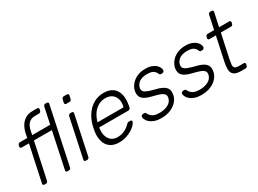

<svg xmlns="http://www.w3.org/2000/svg" viewBox="-36 -1385 2742 2039"><g transform="rotate(-30 1335.0 -365.0)"><path d="M87 0Q77 0 72 -6Q67 -12 69 -22L163 -462H74Q64 -462 59.5 -468Q55 -474 56 -484L59 -498Q61 -508 68.5 -514Q76 -520 86 -520H175L187 -577Q197 -622 219.5 -659Q242 -696 278.5 -718Q315 -740 367 -740H425Q435 -740 439.5 -734Q444 -728 442 -718L439 -704Q437 -694 429.5 -688Q422 -682 412 -682H367Q315 -682 286.5 -653.5Q258 -625 247 -572L236 -520H457L499 -718Q501 -728 508 -734Q515 -740 525 -740H542Q552 -740 557 -734Q562 -728 560 -718L412 -22Q410 -12 403 -6Q396 0 386 0H369Q359 0 354 -6Q349 -12 351 -22L444 -462H224L130 -22Q128 -12 121 -6Q114 0 104 0Z M594 0Q584 0 579 -6Q574 -12 576 -22L677 -498Q679 -508 686.5 -514Q694 -520 704 -520H721Q731 -520 735.5 -514Q740 -508 738 -498L637 -22Q635 -12 628 -6Q621 0 611 0ZM716 -627Q706 -627 701.5 -633Q697 -639 698 -649L707 -687Q709 -697 716 -703.5Q723 -710 733 -710H771Q781 -710 786.5 -703.5Q792 -697 790 -687L781 -649Q780 -639 772 -633Q764 -627 754 -627Z M1000 10Q936 10 894.5 -19Q853 -48 837 -100Q821 -152 830 -220Q832 -235 837.5 -260Q843 -285 847 -300Q867 -368 905 -420Q943 -472 996.5 -501Q1050 -530 1115 -530Q1185 -530 1227 -499Q1269 -468 1283 -410Q1297 -352 1281 -272L1278 -257Q1276 -247 1268 -241Q1260 -235 1250 -235H894Q894 -235 893.5 -231Q893 -227 892 -225Q885 -180 895 -139.5Q905 -99 934.5 -73.5Q964 -48 1012 -48Q1055 -48 1086.5 -61Q1118 -74 1138 -89.5Q1158 -105 1165 -113Q1177 -126 1182.5 -128.5Q1188 -131 1199 -131H1215Q1224 -131 1229 -125.5Q1234 -120 1232 -111Q1228 -97 1209.5 -76.5Q1191 -56 1159.5 -36Q1128 -16 1087.5 -3Q1047 10 1000 10ZM906 -291H1224L1225 -295Q1238 -345 1227 -385Q1216 -425 1184.5 -448.5Q1153 -472 1103 -472Q1053 -472 1013.5 -448.5Q974 -425 947 -385Q920 -345 907 -295Z M1516 10Q1464 10 1429.5 -4Q1395 -18 1375 -37.5Q1355 -57 1348 -76Q1341 -95 1342 -105Q1344 -116 1352.5 -121.5Q1361 -127 1368 -127H1383Q1389 -127 1393.5 -125Q1398 -123 1402 -114Q1411 -97 1425 -81.5Q1439 -66 1463.5 -57Q1488 -48 1528 -48Q1588 -48 1632 -71Q1676 -94 1686 -139Q1692 -167 1679.5 -184Q1667 -201 1633 -214Q1599 -227 1539 -241Q1479 -256 1450.5 -277Q1422 -298 1415.5 -325.5Q1409 -353 1416 -385Q1424 -420 1450.5 -453.5Q1477 -487 1521.5 -508.5Q1566 -530 1626 -530Q1675 -530 1707 -517Q1739 -504 1757 -485.5Q1775 -467 1781.5 -449Q1788 -431 1786 -420Q1785 -410 1777 -404Q1769 -398 1760 -398H1745Q1737 -398 1732.5 -401.5Q1728 -405 1726 -411Q1719 -427 1708 -441Q1697 -455 1675.5 -463.5Q1654 -472 1614 -472Q1554 -472 1519.5 -447.5Q1485 -423 1477 -385Q1472 -363 1480.5 -346.5Q1489 -330 1519 -316.5Q1549 -303 1609 -288Q1670 -274 1703 -253.5Q1736 -233 1745.5 -205Q1755 -177 1747 -139Q1739 -99 1709 -65Q1679 -31 1630 -10.5Q1581 10 1516 10Z M2008 10Q1956 10 1921.5 -4Q1887 -18 1867 -37.5Q1847 -57 1840 -76Q1833 -95 1834 -105Q1836 -116 1844.5 -121.5Q1853 -127 1860 -127H1875Q1881 -127 1885.5 -125Q1890 -123 1894 -114Q1903 -97 1917 -81.5Q1931 -66 1955.5 -57Q1980 -48 2020 -48Q2080 -48 2124 -71Q2168 -94 2178 -139Q2184 -167 2171.5 -184Q2159 -201 2125 -214Q2091 -227 2031 -241Q1971 -256 1942.5 -277Q1914 -298 1907.5 -325.5Q1901 -353 1908 -385Q1916 -420 1942.5 -453.5Q1969 -487 2013.5 -508.5Q2058 -530 2118 -530Q2167 -530 2199 -517Q2231 -504 2249 -485.5Q2267 -467 2273.5 -449Q2280 -431 2278 -420Q2277 -410 2269 -404Q2261 -398 2252 -398H2237Q2229 -398 2224.5 -401.5Q2220 -405 2218 -411Q2211 -427 2200 -441Q2189 -455 2167.5 -463.5Q2146 -472 2106 -472Q2046 -472 2011.5 -447.5Q1977 -423 1969 -385Q1964 -363 1972.5 -346.5Q1981 -330 2011 -316.5Q2041 -303 2101 -288Q2162 -274 2195 -253.5Q2228 -233 2237.5 -205Q2247 -177 2239 -139Q2231 -99 2201 -65Q2171 -31 2122 -10.5Q2073 10 2008 10Z M2503 0Q2438 0 2411.5 -22Q2385 -44 2383.5 -82Q2382 -120 2392 -167L2455 -462H2377Q2367 -462 2362 -468Q2357 -474 2359 -484L2362 -498Q2364 -508 2371.5 -514Q2379 -520 2389 -520H2467L2503 -688Q2505 -698 2512 -704Q2519 -710 2529 -710H2546Q2556 -710 2561 -704Q2566 -698 2564 -688L2528 -520H2652Q2662 -520 2666.5 -514Q2671 -508 2669 -498L2666 -484Q2664 -474 2657 -468Q2650 -462 2640 -462H2516L2454 -171Q2447 -136 2444.5 -110.5Q2442 -85 2454.5 -71.5Q2467 -58 2504 -58H2564Q2574 -58 2578.5 -52Q2583 -46 2581 -36L2578 -22Q2576 -12 2569 -6Q2562 0 2552 0Z"/></g></svg>

Font: Rubik Light Light
Style: Italic
Weight: 300
Italic angle: -12°
Version: Version 2.104